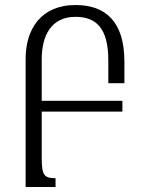

<svg xmlns="http://www.w3.org/2000/svg" viewBox="-20 -744 575 764"><path d="M201 0V-35C157 -35 146 -45 146 -115V-300H467V-343H146V-508C146 -601 183 -677 280 -677C361 -677 411 -634 411 -504V-413H475V-499C475 -659 399 -724 281 -724C142 -724 82 -627 82 -510V0Z"/></svg>

Font: Noto Serif Armenian ExtraCondensed
Style: Regular
Weight: 400
Width: 2
Designer: Monotype Design Team
Foundry: Monotype Imaging Inc.
Version: Version 2.008